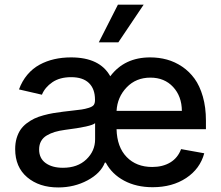

<svg xmlns="http://www.w3.org/2000/svg" viewBox="-20 -802 961 834"><path d="M409.2 -618.2 492.2 -781.7H604L494.1 -618.2ZM643.1 11.2Q572.3 11.2 519 -17.3Q465.8 -45.9 439.5 -95.7H435.5Q417.5 -49.3 360.1 -18.6Q302.7 12.2 232.9 12.2Q150.4 12.2 98.1 -32Q45.9 -76.2 45.9 -154.3Q45.9 -180.2 52.2 -201.7Q58.6 -223.1 69.1 -238.5Q79.6 -253.9 95.9 -266.4Q112.3 -278.8 129.2 -286.9Q146 -294.9 168.5 -301Q190.9 -307.1 210.7 -310.5Q230.5 -314 254.9 -316.9Q265.1 -318.4 284.2 -320.3Q319.8 -324.2 334.7 -326.4Q349.6 -328.6 366 -333.7Q382.3 -338.9 387.5 -346.4Q392.6 -354 392.6 -366.7V-369.1Q392.6 -416 366.2 -441.4Q339.8 -466.8 289.1 -466.8Q239.7 -466.8 207.5 -444.8Q175.3 -422.9 162.1 -390.6L62.5 -413.6Q75.7 -449.7 98.6 -477.1Q121.6 -504.4 151.6 -520.8Q181.6 -537.1 215.8 -544.9Q250 -552.7 288.6 -552.7Q413.6 -552.7 459 -470.7Q520.5 -552.7 632.3 -552.7Q670.4 -552.7 705.1 -543.2Q739.7 -533.7 771 -512.7Q802.2 -491.7 825 -460.4Q847.7 -429.2 861.1 -382.6Q874.5 -335.9 874.5 -278.3V-240.7H486.3Q488.3 -163.1 530.3 -119.9Q572.3 -76.7 641.1 -76.7Q687 -76.7 719.7 -96.4Q752.4 -116.2 766.6 -154.3L867.2 -136.2Q849.1 -68.8 788.8 -28.8Q728.5 11.2 643.1 11.2ZM486.3 -320.3H770Q769.5 -383.8 731.9 -424.3Q694.3 -464.8 633.3 -464.8Q570.8 -464.8 530.3 -422.6Q489.7 -380.4 486.3 -320.3ZM253.4 -73.2Q316.9 -73.2 355 -109.6Q393.1 -146 393.1 -196.8V-267.1Q378.4 -252.4 261.7 -237.8Q236.8 -234.4 218 -228.8Q199.2 -223.1 183.1 -213.6Q167 -204.1 158.4 -188.7Q149.9 -173.3 149.9 -152.8Q149.9 -114.3 178.2 -93.8Q206.5 -73.2 253.4 -73.2Z"/></svg>

Font: Interop Med
Style: Regular
Weight: 500
Designer: Rasmus Andersson, Google, Jang Haemin
Foundry: jhaemin
Version: Version 1.007